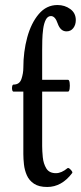

<svg xmlns="http://www.w3.org/2000/svg" viewBox="-20 -732 322 765"><path d="M168 13Q135 13 115.5 0Q96 -13 87 -33.5Q78 -54 75.5 -76.5Q73 -99 73 -118V-367H34Q30 -367 28.5 -374Q27 -381 28.5 -388Q30 -395 34 -395Q58 -395 65.5 -417.5Q73 -440 73 -462Q73 -526 88.5 -583Q104 -640 134.5 -676Q165 -712 209 -712Q238 -712 260 -696Q282 -680 282 -652Q282 -633 272 -620Q262 -607 245 -607Q221 -607 210 -638Q200 -668 183 -668Q170 -668 162.5 -653.5Q155 -639 152 -616.5Q149 -594 148.5 -571.5Q148 -549 148 -532V-414H251Q256 -414 257.5 -402.5Q259 -391 257.5 -379Q256 -367 251 -367H148V-150Q148 -131 150.5 -105.5Q153 -80 164.5 -61Q176 -42 203 -42Q225 -42 249 -62Q253 -65 261.5 -56Q270 -47 268 -43Q226 13 168 13Z"/></svg>

Font: Junicode Two Beta Condensed
Style: Regular
Weight: 400
Width: 3
Designer: Peter S. Baker
Foundry: Briery Creek Software
Version: Version 1.053; ttfautohint (v1.8.4)